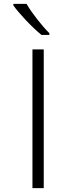

<svg xmlns="http://www.w3.org/2000/svg" viewBox="-20 -968 351 988"><path d="M48.8 -948.2V-939.9C78.1 -898.9 144.5 -827.6 193.8 -788.1H233.9V-797.4C196.8 -833.5 140.1 -905.8 116.7 -948.2ZM205.1 -713.9H147V0H205.1Z"/></svg>

Font: Noto Reveo Sans
Style: Regular
Weight: 300
Designer: Monotype Design Team
Foundry: Monotype Imaging Inc.
Version: Version 2.007